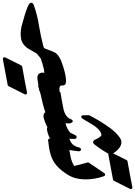

<svg xmlns="http://www.w3.org/2000/svg" viewBox="177 -1016 958 1360"><g transform="rotate(90 656.0 -336.0)"><path d="M388.7 -160.2Q385.7 -143.6 372.6 -136.2Q359.9 -124.5 349.6 -107.9Q339.4 -91.3 329.6 -72.8Q301.8 -19 254.9 -7.3Q236.3 -3.4 216.8 -3.4Q193.4 -3.4 163.6 -9.3Q145 -13.7 83 -32.2Q51.3 -42 31.5 -50Q11.7 -58.1 3.9 -63.5Q-5.4 -72.3 -4.4 -80.8Q-3.4 -89.4 11.2 -96.2Q45.9 -108.4 81.8 -117.7Q117.7 -127 155.8 -132.8Q194.3 -139.2 230.2 -146.7Q266.1 -154.3 299.8 -163.1Q322.3 -168.9 338.9 -187.5L337.4 -186Q348.1 -201.7 366.2 -197.8L365.7 -198.2Q394.5 -193.4 388.7 -160.2Z M586.4 82Q585.4 84 582.8 85.9Q580.1 87.9 578.6 88.4L480 106.9L395.5 122.6Q387.7 124 383.5 118.4Q379.4 112.8 382.8 106L439.5 -7.8Q440.4 -9.8 443.1 -11.7Q445.8 -13.7 448.2 -14.2Q498.5 -22.9 543.7 -31.5Q588.9 -40 630.9 -48.3Q638.7 -49.8 643.1 -44.2Q647.5 -38.6 643.6 -31.7Z M627.4 -147Q627.4 -143.1 624.5 -139.6Q621.6 -136.2 617.7 -135.3L538.6 -122.6Q512.2 -118.7 499.8 -131.6Q487.3 -144.5 491.7 -172.9Q491.2 -170.4 488.8 -170.4Q484.4 -170.4 477.8 -169.4Q471.2 -168.5 463.9 -167.5H464.4Q443.4 -162.1 425 -157Q406.7 -151.9 391.6 -146Q384.8 -141.6 377.2 -135.5Q369.6 -129.4 359.9 -121.1L361.3 -123.5Q351.1 -108.9 340.8 -105.2Q330.6 -101.6 319.3 -110.4Q311 -116.7 308.1 -125.5Q305.2 -134.3 308.1 -147.5Q307.1 -152.8 310.3 -157.2Q313.5 -161.6 315.9 -167Q316.4 -168 316.9 -168.9Q317.4 -169.9 317.9 -171.4Q323.2 -184.1 328.6 -198.7Q332.5 -209 336.7 -220.2Q340.8 -231.4 347.2 -244.1Q364.3 -278.8 444.8 -303.7Q522.5 -328.1 558.6 -324.2Q583 -321.8 581.5 -299.3Q579.6 -285.2 590.1 -280.5Q600.6 -275.9 616.2 -278.3Q622.1 -279.3 625.7 -275.6Q629.4 -272 629.4 -266.6Z M1069.8 -635.7Q1055.7 -606.4 1037.1 -578.9Q1018.6 -551.3 998 -524.9Q994.1 -521 991 -518.8Q987.8 -516.6 982.4 -516.6Q976.6 -516.6 971.9 -521Q967.3 -525.4 963.9 -533.2Q955.6 -552.2 947 -563.7Q938.5 -575.2 930.2 -575.2H928.2Q918 -573.7 907.2 -566.7Q896.5 -559.6 886.2 -548.3V-548.8Q874 -535.6 863.5 -520Q853 -504.4 843.3 -486.8Q833 -468.8 825.7 -456.3Q818.4 -443.8 813.5 -437.5Q811 -434.1 807.4 -433.1Q803.7 -432.1 800.3 -433.1Q796.9 -434.1 794.7 -437Q792.5 -439.9 792.5 -444.3L792 -485.8L793 -489.7Q798.8 -501.5 808.8 -519.8Q818.8 -538.1 831.1 -559.1Q842.3 -578.1 856.9 -599.6Q871.6 -621.1 886.2 -641.6Q900.9 -660.6 917.2 -677Q933.6 -693.4 950.7 -705.6Q967.8 -716.8 984.4 -716.8Q1008.3 -716.8 1033.2 -694.3Q1053.7 -675.3 1069.3 -646.5Z M798.8 -165Q778.3 -165 771 -178.2Q744.6 -168.5 711.2 -160.2Q677.7 -151.9 645 -145Q633.3 -141.6 618.7 -137.5Q604 -133.3 587.4 -127.9Q580.1 -125.5 575.2 -130.9Q570.3 -136.2 573.2 -143.6L623.5 -277.8Q624.5 -280.8 627.9 -283.2Q631.3 -285.6 634.3 -285.6L636.7 -286.1H634.8Q653.8 -288.6 680.7 -293.7Q707.5 -298.8 743.7 -305.7Q808.1 -318.8 821.8 -362.3Q822.8 -364.3 823.7 -365.7Q824.7 -368.2 827.9 -370.4Q831.1 -372.6 834 -372.6Q837.9 -372.6 841.8 -368.9Q845.7 -365.2 848.1 -357.4L850.1 -347.2V-341.8Q850.1 -337.4 849.6 -332.5Q849.1 -327.6 848.1 -321.8Q866.2 -324.2 882.8 -332.8Q899.4 -341.3 912.1 -351.6Q916 -354.5 919.2 -360.8Q922.4 -367.2 925.3 -373.5Q926.8 -377.4 929 -382.1Q931.2 -386.7 933.6 -390.6Q936.5 -396 939.9 -397.9Q943.4 -399.9 946.3 -399.9Q954.6 -399.9 956.5 -396.2Q958.5 -392.6 960 -386.7V-376Q960 -369.1 959.5 -362.5Q959 -356 958 -348.6Q984.4 -356 998.8 -372.1Q1013.2 -388.2 1020 -414.6L1019.5 -414.1Q1021 -422.9 1026.4 -426.8Q1033.2 -433.1 1036.1 -431.9Q1039.1 -430.7 1044.4 -425.3Q1045.9 -423.8 1046.9 -420.7Q1047.9 -417.5 1047.9 -415.5Q1045.4 -390.6 1041.5 -366.5Q1037.6 -342.3 1031.5 -319.8Q1025.4 -297.4 1016.6 -277.3Q1007.8 -257.3 995.6 -240.7Q981.4 -223.1 945.8 -205.6Q910.2 -189.9 889.6 -189.9Q885.7 -189.9 882.6 -190.4Q879.4 -190.9 877 -192.9L871.6 -190.4L862.3 -185.5Q852.5 -180.7 842.3 -176.5Q832 -172.4 816.4 -168Q806.6 -165 798.8 -165Z M1256.8 -664.1Q1255.9 -662.1 1253.2 -660.2Q1250.5 -658.2 1249 -657.7L1150.4 -639.2L1065.9 -623.5Q1058.1 -622.1 1054 -627.7Q1049.8 -633.3 1053.2 -640.1L1109.9 -753.9Q1110.8 -755.9 1113.5 -757.8Q1116.2 -759.8 1118.7 -760.3Q1168.9 -769 1214.1 -777.6Q1259.3 -786.1 1301.3 -794.4Q1309.1 -795.9 1313.5 -790.3Q1317.9 -784.7 1314 -777.8Z M1148.4 -257.8Q1131.8 -243.2 1113.3 -233.2Q1094.7 -223.1 1072.8 -216.3Q1050.8 -209.5 1025.4 -205.1Q1000 -200.7 970.2 -197.8Q963.9 -196.8 960.2 -201.2Q956.5 -205.6 957.5 -211.4L979.5 -332Q980.5 -335.9 983.4 -338.9Q986.3 -341.8 989.7 -342.3Q1066.4 -351.1 1098.6 -359.4Q1112.3 -363.3 1126.2 -369.1Q1140.1 -375 1151.4 -381.8Q1149.4 -393.6 1143.3 -417Q1137.2 -440.4 1127 -476.6Q1126.5 -478.5 1127 -481.9Q1127.4 -485.4 1128.4 -486.3L1202.6 -596.2Q1207 -602.5 1214.4 -601.6Q1221.7 -600.6 1224.1 -593.3Q1248 -525.4 1246.6 -457.5Q1245.6 -388.7 1214.8 -338.9Q1199.7 -314 1183.3 -293.7Q1167 -273.4 1148.4 -257.8Z"/></g></svg>

Font: Aref Ruqaa
Style: Bold
Weight: 700
Designer: Abdullah Aref
Version: Version 1.002